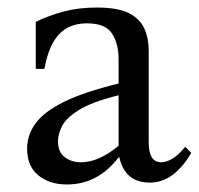

<svg xmlns="http://www.w3.org/2000/svg" viewBox="-20 -475 528 510"><path d="M158 15Q111 15 81.5 -9.5Q52 -34 52 -80Q52 -117 75 -148Q98 -179 151 -205Q204 -231 295 -253V-318Q295 -359 277.5 -386Q260 -413 211 -413Q164 -413 136.5 -383.5Q109 -354 98 -292H75V-417Q110 -434 149.5 -444.5Q189 -455 237 -455Q292 -455 321.5 -440.5Q351 -426 363 -400Q375 -374 375 -339V-97Q375 -44 408 -44Q420 -44 435.5 -52Q451 -60 472 -85L488 -69Q442 10 378 10Q312 10 297 -57H295Q240 15 158 15ZM195 -44Q243 -44 295 -88V-222Q223 -204 189 -182.5Q155 -161 144.5 -139.5Q134 -118 134 -100Q134 -71 152 -57.5Q170 -44 195 -44Z"/></svg>

Font: Bona Nova SC
Style: Regular
Weight: 400
Designer: Mateusz Machalski
Foundry: Capitalics
Version: Version 4.001; ttfautohint (v1.8.4.7-5d5b)